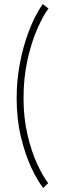

<svg xmlns="http://www.w3.org/2000/svg" viewBox="-20 -716 326 934"><path d="M190.5 198.5Q162.5 164 132.5 100Q102.5 36 81.8 -50.2Q61 -136.5 61 -237.5Q61 -315.5 73 -386.2Q85 -457 104 -516.8Q123 -576.5 145.2 -622.2Q167.5 -668 188 -696L216 -674.5Q190 -640.5 161.8 -576.5Q133.5 -512.5 114 -426Q94.5 -339.5 94.5 -237.5Q94.5 -142 113.8 -60.2Q133 21.5 161 82Q189 142.5 214.5 175Z"/></svg>

Font: League Spartan Thin
Style: Regular
Weight: 100
Foundry: The League of Moveable Type
Version: Version 2.002